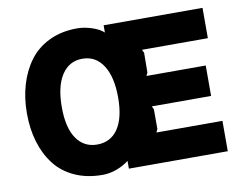

<svg xmlns="http://www.w3.org/2000/svg" viewBox="-86 -940 1364 1071"><g transform="rotate(-10 596.0 -405.0)"><path d="M571.8 -400.9Q571.8 -517.6 529.5 -582.8Q487.3 -647.9 412.1 -647.9Q337.4 -647.9 295.2 -583.7Q252.9 -519.5 252.9 -400.9Q252.9 -285.2 294.9 -223.6Q336.9 -162.1 412.1 -162.1Q488.3 -162.1 530 -223.4Q571.8 -284.7 571.8 -400.9ZM1122.1 -170.9V1H562V-43Q531.7 -19.5 492.2 -4.9Q452.6 9.8 412.1 9.8Q323.7 9.8 254.6 -21.7Q185.5 -53.2 142.6 -109.1Q99.6 -165 77.4 -239Q55.2 -313 55.2 -400.9Q55.2 -487.8 77.4 -562.7Q99.6 -637.7 142.6 -695.6Q185.5 -753.4 254.6 -786.6Q323.7 -819.8 412.1 -819.8Q453.1 -819.8 496.1 -805.7Q539.1 -791.5 562 -770V-811H1122.1V-639.2H749L757.8 -621.1L756.8 -508.8L748 -491.2H1084V-318.8H748L756.8 -300.8V-189L748 -170.9Z"/></g></svg>

Font: Sinkin Sans 800 Black
Style: Regular
Weight: 900
Designer: Keith Bates
Foundry: K-Type
Version: Sinkin Sans (version 1.0)  by Keith Bates   •   © 2014   www